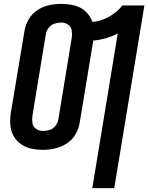

<svg xmlns="http://www.w3.org/2000/svg" viewBox="-20 -763 763 988"><path d="M455 205H568L723 -735H610Q581 -699 540 -676.5Q499 -654 456 -650Q445 -681 421 -703.5Q397 -726 364 -734.5Q331 -743 296 -743Q265 -743 233.5 -736.5Q202 -730 173.5 -711.5Q145 -693 128 -664Q111 -635 106 -604L36 -184Q31 -153 33 -122.5Q35 -92 48.5 -66Q62 -40 86 -22.5Q110 -5 139.5 1.5Q169 8 200 8Q231 8 262.5 1Q294 -6 322.5 -24Q351 -42 368 -71Q385 -100 390 -131L460 -554Q492 -557 524 -566Q556 -575 586 -591ZM202 -89Q182 -89 166 -99.5Q150 -110 147 -129Q144 -148 147 -168L216 -588Q219 -605 230.5 -620Q242 -635 259.5 -641Q277 -647 294 -647Q314 -647 330 -636.5Q346 -626 349 -606.5Q352 -587 349 -567L280 -147Q277 -130 265 -115Q253 -100 236 -94.5Q219 -89 202 -89Z"/></svg>

Font: Iosevka Sparkle SmBdObl
Style: Regular
Weight: 600
Italic angle: -9°
Designer: Belleve Invis
Foundry: Belleve Invis
Version: Version 4.5.0; ttfautohint (v1.8.3)